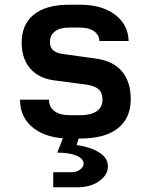

<svg xmlns="http://www.w3.org/2000/svg" viewBox="-20 -579 640 815"><path d="M206 216V152H282Q306 152 320.5 140.5Q335 129 335 116Q335 95 305.5 82Q276 69 223 69L247 8Q162 1 113.5 -42.5Q65 -86 65 -156H188Q188 -124 211.5 -107Q235 -90 277 -90H321Q366 -90 390.5 -107Q415 -124 415 -156Q415 -186 398 -200.5Q381 -215 346 -220L209 -238Q143 -247 107.5 -289Q72 -331 72 -398Q72 -476 124 -517.5Q176 -559 274 -559H320Q412 -559 468 -517Q524 -475 526 -405H402Q401 -431 379 -446.5Q357 -462 320 -462H274Q234 -462 213 -445.5Q192 -429 192 -401Q192 -376 207.5 -364Q223 -352 253 -349L382 -331Q458 -322 496.5 -277.5Q535 -233 535 -158Q535 -78 480.5 -34.5Q426 9 321 9H314L305 37Q333 40 364 50.5Q395 61 416.5 80Q438 99 438 128Q438 163 401.5 189.5Q365 216 306 216Z"/></svg>

Font: JetBrains Mono NL
Style: Bold
Weight: 700
Monospace: yes
Designer: Philipp Nurullin, Konstantin Bulenkov
Foundry: JetBrains
Version: Version 2.305; ttfautohint (v1.8.4.7-5d5b)